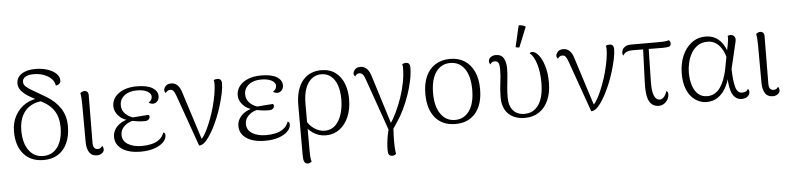

<svg xmlns="http://www.w3.org/2000/svg" viewBox="-52 -1035 6413 1558"><g transform="rotate(-5 3154.5 -256.0)"><path d="M269 13Q165 13 106.5 -54Q48 -121 48 -238Q48 -312 80.5 -369.5Q113 -427 169 -459.5Q225 -492 297 -491L318 -465Q254 -466 206.5 -439.5Q159 -413 133.5 -362.5Q108 -312 108 -241Q108 -139 151 -79.5Q194 -20 268 -20Q343 -20 385.5 -79.5Q428 -139 428 -242Q428 -317 396.5 -369.5Q365 -422 302 -455L218 -500Q164 -529 137 -559Q110 -589 110 -623Q110 -672 151.5 -700.5Q193 -729 264 -729Q318 -729 362.5 -714.5Q407 -700 433 -675Q459 -650 459 -619Q459 -603 447.5 -592Q436 -581 419 -581Q414 -614 390 -637.5Q366 -661 329 -674.5Q292 -688 247 -688Q205 -688 180.5 -674Q156 -660 156 -633Q156 -612 173 -595.5Q190 -579 232 -555L331 -497Q406 -453 447 -390.5Q488 -328 488 -245Q488 -165 461.5 -107Q435 -49 386.5 -18Q338 13 269 13Z M703 13Q660 13 640 -19Q620 -51 620 -103L619 -408Q619 -442 617 -465Q615 -488 612 -503Q620 -509 627.5 -512.5Q635 -516 646 -516Q660 -516 669.5 -506.5Q679 -497 678 -475L675 -98Q674 -66 684 -52Q694 -38 714 -38Q727 -38 735.5 -43.5Q744 -49 751 -60Q756 -54 758.5 -46.5Q761 -39 761 -32Q761 -11 742.5 1Q724 13 703 13Z M1060 14Q963 14 908 -23.5Q853 -61 853 -124Q853 -170 886 -206Q919 -242 982 -259L991 -247Q937 -256 903 -293Q869 -330 869 -372Q869 -415 894.5 -447.5Q920 -480 965.5 -498.5Q1011 -517 1071 -517Q1157 -517 1199.5 -490.5Q1242 -464 1242 -423Q1242 -398 1227.5 -381.5Q1213 -365 1191 -365Q1182 -365 1172.5 -368.5Q1163 -372 1157 -377Q1174 -388 1180 -399.5Q1186 -411 1186 -424Q1186 -449 1155 -466.5Q1124 -484 1069 -484Q1006 -484 968 -453.5Q930 -423 930 -375Q930 -332 960.5 -303Q991 -274 1034 -265L1035 -245Q980 -237 947.5 -206.5Q915 -176 915 -136Q915 -85 959.5 -58Q1004 -31 1071 -31Q1111 -31 1148 -39Q1185 -47 1213.5 -68Q1242 -89 1255 -126Q1263 -122 1266.5 -116Q1270 -110 1270 -103Q1270 -71 1243.5 -44.5Q1217 -18 1169.5 -2Q1122 14 1060 14ZM1113 -230Q1081 -230 1055.5 -233.5Q1030 -237 1010 -241L1015 -268Q1051 -271 1083 -273.5Q1115 -276 1148 -278Q1155 -271 1155 -262Q1155 -250 1144.5 -240Q1134 -230 1113 -230Z M1535 6 1386 -414Q1376 -442 1366 -453.5Q1356 -465 1340 -465Q1326 -465 1317 -458Q1308 -451 1303 -442Q1299 -446 1295.5 -452Q1292 -458 1292 -467Q1292 -481 1306.5 -498.5Q1321 -516 1353 -516Q1381 -516 1403 -496Q1425 -476 1439 -426L1565 -31L1542 -35Q1556 -39 1573 -62Q1590 -85 1607 -120.5Q1624 -156 1640 -199Q1659 -248 1673 -301Q1687 -354 1695 -402Q1703 -450 1703 -483Q1703 -493 1702 -501.5Q1701 -510 1699 -513Q1704 -516 1712 -518Q1720 -520 1729 -520Q1748 -520 1756 -509Q1764 -498 1764 -484Q1764 -447 1754 -399.5Q1744 -352 1728.5 -301Q1713 -250 1693.5 -203Q1674 -156 1655 -120Q1633 -79 1612.5 -50.5Q1592 -22 1573 -8Q1554 6 1535 6Z M2073 14Q1976 14 1921 -23.5Q1866 -61 1866 -124Q1866 -170 1899 -206Q1932 -242 1995 -259L2004 -247Q1950 -256 1916 -293Q1882 -330 1882 -372Q1882 -415 1907.5 -447.5Q1933 -480 1978.5 -498.5Q2024 -517 2084 -517Q2170 -517 2212.5 -490.5Q2255 -464 2255 -423Q2255 -398 2240.5 -381.5Q2226 -365 2204 -365Q2195 -365 2185.5 -368.5Q2176 -372 2170 -377Q2187 -388 2193 -399.5Q2199 -411 2199 -424Q2199 -449 2168 -466.5Q2137 -484 2082 -484Q2019 -484 1981 -453.5Q1943 -423 1943 -375Q1943 -332 1973.5 -303Q2004 -274 2047 -265L2048 -245Q1993 -237 1960.5 -206.5Q1928 -176 1928 -136Q1928 -85 1972.5 -58Q2017 -31 2084 -31Q2124 -31 2161 -39Q2198 -47 2226.5 -68Q2255 -89 2268 -126Q2276 -122 2279.5 -116Q2283 -110 2283 -103Q2283 -71 2256.5 -44.5Q2230 -18 2182.5 -2Q2135 14 2073 14ZM2126 -230Q2094 -230 2068.5 -233.5Q2043 -237 2023 -241L2028 -268Q2064 -271 2096 -273.5Q2128 -276 2161 -278Q2168 -271 2168 -262Q2168 -250 2157.5 -240Q2147 -230 2126 -230Z M2403 228Q2390 228 2382 222Q2374 216 2370.5 205Q2367 194 2366 179.5Q2365 165 2365 149V-246Q2365 -319 2381.5 -370.5Q2398 -422 2427 -454.5Q2456 -487 2493.5 -502Q2531 -517 2573 -517Q2645 -517 2691 -481.5Q2737 -446 2758.5 -389Q2780 -332 2780 -265Q2780 -183 2753.5 -120.5Q2727 -58 2679 -22.5Q2631 13 2568 13Q2508 13 2460 -21Q2412 -55 2384 -113L2405 -144Q2430 -84 2474 -54.5Q2518 -25 2560 -25Q2613 -25 2647.5 -58Q2682 -91 2699.5 -147Q2717 -203 2717 -269Q2717 -332 2701 -380Q2685 -428 2652.5 -456Q2620 -484 2571 -484Q2529 -484 2495.5 -458.5Q2462 -433 2443 -382.5Q2424 -332 2424 -256V126Q2424 148 2425.5 173Q2427 198 2433 214Q2430 218 2421.5 223Q2413 228 2403 228Z M3100 33 3083 27 2928 -414Q2918 -443 2906.5 -454Q2895 -465 2880 -465Q2867 -465 2858.5 -458Q2850 -451 2845 -442Q2841 -446 2837.5 -452Q2834 -458 2834 -467Q2834 -481 2848.5 -498.5Q2863 -516 2895 -516Q2923 -516 2945.5 -494.5Q2968 -473 2981 -426L3111 -10L3091 -25Q3121 -69 3147 -123.5Q3173 -178 3193.5 -237.5Q3214 -297 3226 -358.5Q3238 -420 3238 -478Q3238 -489 3237 -497Q3236 -505 3233 -508Q3239 -511 3247 -513.5Q3255 -516 3264 -516Q3283 -516 3290.5 -505Q3298 -494 3298 -480Q3298 -427 3285.5 -368Q3273 -309 3252.5 -251Q3232 -193 3207 -141Q3182 -89 3155 -50ZM3091 225Q3071 225 3063 214Q3055 203 3055 175Q3055 150 3058.5 115Q3062 80 3069 46Q3076 12 3084 -12L3118 -10Q3115 35 3114 79.5Q3113 124 3115 160Q3117 196 3121 212Q3116 218 3108 221.5Q3100 225 3091 225Z M3623 13Q3517 13 3458.5 -57Q3400 -127 3400 -252Q3400 -336 3427 -395Q3454 -454 3504.5 -485.5Q3555 -517 3624 -517Q3693 -517 3742 -485.5Q3791 -454 3818.5 -395Q3846 -336 3846 -252Q3846 -127 3787 -57Q3728 13 3623 13ZM3623 -20Q3696 -20 3739 -81Q3782 -142 3782 -252Q3782 -363 3739.5 -423.5Q3697 -484 3623 -484Q3549 -484 3506 -423.5Q3463 -363 3463 -252Q3463 -142 3506.5 -81Q3550 -20 3623 -20Z M4188 13Q4132 13 4090.5 -9Q4049 -31 4027.5 -72Q4006 -113 4006 -170Q4006 -230 4014 -287Q4022 -344 4022 -400Q4022 -432 4014 -449Q4006 -466 3982 -466Q3969 -466 3960 -459Q3951 -452 3946 -444Q3937 -455 3937 -469Q3937 -491 3955.5 -503.5Q3974 -516 3997 -516Q4041 -516 4060 -483.5Q4079 -451 4079 -401Q4079 -366 4075 -328Q4071 -290 4067 -248.5Q4063 -207 4063 -164Q4063 -95 4096.5 -57.5Q4130 -20 4188 -20Q4263 -20 4304.5 -82Q4346 -144 4346 -261Q4346 -350 4325 -416Q4304 -482 4273 -505Q4277 -515 4293 -515Q4318 -515 4344.5 -483Q4371 -451 4389 -392.5Q4407 -334 4407 -257Q4407 -173 4380 -112.5Q4353 -52 4304 -19.5Q4255 13 4188 13ZM4193 -561Q4187 -560 4177 -561.5Q4167 -563 4163 -567L4203 -740Q4219 -740 4234 -736Q4249 -732 4259 -724Z M4729 6 4580 -414Q4570 -442 4560 -453.5Q4550 -465 4534 -465Q4520 -465 4511 -458Q4502 -451 4497 -442Q4493 -446 4489.5 -452Q4486 -458 4486 -467Q4486 -481 4500.5 -498.5Q4515 -516 4547 -516Q4575 -516 4597 -496Q4619 -476 4633 -426L4759 -31L4736 -35Q4750 -39 4767 -62Q4784 -85 4801 -120.5Q4818 -156 4834 -199Q4853 -248 4867 -301Q4881 -354 4889 -402Q4897 -450 4897 -483Q4897 -493 4896 -501.5Q4895 -510 4893 -513Q4898 -516 4906 -518Q4914 -520 4923 -520Q4942 -520 4950 -509Q4958 -498 4958 -484Q4958 -447 4948 -399.5Q4938 -352 4922.5 -301Q4907 -250 4887.5 -203Q4868 -156 4849 -120Q4827 -79 4806.5 -50.5Q4786 -22 4767 -8Q4748 6 4729 6Z M5279 10Q5226 10 5201.5 -37Q5177 -84 5182 -191L5193 -482H5238L5232 -204Q5230 -141 5237.5 -105.5Q5245 -70 5259 -55Q5273 -40 5291 -40Q5310 -40 5325.5 -57Q5341 -74 5350 -104Q5358 -101 5361 -94Q5364 -87 5364 -77Q5364 -56 5353 -36Q5342 -16 5323 -3Q5304 10 5279 10ZM5027 -421Q5021 -430 5021 -443Q5021 -457 5028.5 -471.5Q5036 -486 5053 -495.5Q5070 -505 5099 -505H5326Q5357 -505 5376.5 -507Q5396 -509 5407 -514Q5410 -511 5414.5 -503.5Q5419 -496 5419 -487Q5419 -466 5402.5 -461Q5386 -456 5350 -456Q5284 -456 5223.5 -457Q5163 -458 5104 -458Q5078 -458 5059 -450Q5040 -442 5027 -421Z M5667 13Q5637 13 5605.5 -0.5Q5574 -14 5547 -43Q5520 -72 5503.5 -119.5Q5487 -167 5487 -235Q5487 -311 5513.5 -375.5Q5540 -440 5589.5 -478.5Q5639 -517 5705 -517Q5747 -517 5780 -500.5Q5813 -484 5837.5 -451.5Q5862 -419 5878 -369L5863 -326Q5848 -393 5810 -433.5Q5772 -474 5717 -474Q5671 -474 5638 -452Q5605 -430 5584.5 -394Q5564 -358 5554.5 -316.5Q5545 -275 5545 -237Q5545 -182 5559 -135.5Q5573 -89 5602.5 -61.5Q5632 -34 5678 -34Q5714 -34 5740.5 -50.5Q5767 -67 5785.5 -94Q5804 -121 5816.5 -154Q5829 -187 5837 -220.5Q5845 -254 5849 -282L5881 -445Q5884 -465 5885.5 -479Q5887 -493 5885 -507Q5888 -509 5894.5 -510.5Q5901 -512 5907 -512Q5923 -512 5933 -503.5Q5943 -495 5946 -482Q5949 -469 5944 -452L5893 -236Q5895 -142 5909 -90Q5923 -38 5962 -38Q5979 -38 5991.5 -44Q6004 -50 6011 -64Q6021 -55 6021 -38Q6021 -18 6003 -2.5Q5985 13 5954 13Q5907 13 5881 -32.5Q5855 -78 5854 -181L5860 -175Q5848 -126 5823.5 -83Q5799 -40 5760.5 -13.5Q5722 13 5667 13Z M6208 13Q6165 13 6145 -19Q6125 -51 6125 -103L6124 -408Q6124 -442 6122 -465Q6120 -488 6117 -503Q6125 -509 6132.5 -512.5Q6140 -516 6151 -516Q6165 -516 6174.5 -506.5Q6184 -497 6183 -475L6180 -98Q6179 -66 6189 -52Q6199 -38 6219 -38Q6232 -38 6240.5 -43.5Q6249 -49 6256 -60Q6261 -54 6263.5 -46.5Q6266 -39 6266 -32Q6266 -11 6247.5 1Q6229 13 6208 13Z"/></g></svg>

Font: Arima Light
Style: Regular
Weight: 300
Designer: Joana Correia and Natanael Gama
Foundry: NDISCOVER
Version: Version 1.101;gftools[0.9.23]